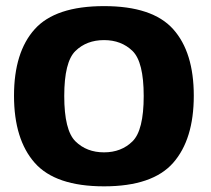

<svg xmlns="http://www.w3.org/2000/svg" viewBox="-20 -620 708 644"><path d="M329 5Q491.5 5 560.8 -73.8Q630 -152.5 630 -299Q630 -445 560.8 -522.2Q491.5 -599.5 329 -599.5Q166 -599.5 96.5 -522.2Q27 -445 27 -299Q27 -152.5 96.5 -73.8Q166 5 329 5ZM329 -109Q270.5 -109 233 -146Q195.5 -183 195.5 -298Q195.5 -412.5 233 -449Q270.5 -485.5 329 -485.5Q387 -485.5 424.5 -449Q462 -412.5 462 -298Q462 -183 424.5 -146Q387 -109 329 -109Z"/></svg>

Font: Anybody UltraCondensed Thin
Style: Bold
Weight: 700
Version: Version 1.111